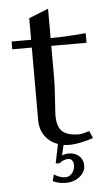

<svg xmlns="http://www.w3.org/2000/svg" viewBox="-53 -611 465 814"><g transform="rotate(-5 179.0 -204.0)"><path d="M188 49.8Q201.2 43.9 215.8 43.9Q243.7 43.9 260.7 59.6Q277.8 75.2 277.8 100.1Q277.8 127.9 253.2 147.5Q228.5 167 194.8 167Q164.1 167 139.2 154.8L146 127Q171.9 143.1 194.8 143.1Q211.4 143.1 223.1 128.9Q234.9 114.7 234.9 94.2Q234.9 82 228.8 74.5Q222.7 66.9 211.9 66.9Q201.2 66.9 190.4 71.8Q179.7 76.7 174.8 82L158.2 81.1L174.8 0Q139.6 -12.7 119.9 -41Q100.1 -69.3 100.1 -107.9V-417H17.1V-450.2H100.1V-542L183.1 -575.2V-450.2Q233.9 -450.2 283.2 -454.1Q332.5 -458 333 -458V-417H183.1V-274.9Q183.1 -250 179 -189.7Q174.8 -129.4 174.8 -124Q174.8 -73.2 196.8 -53.2Q218.8 -33.2 268.1 -33.2Q279.3 -33.2 312 -43L325.2 -12.2Q299.8 -3.4 271 2.2Q242.2 7.8 229 7.8Q208 7.8 198.2 5.9Z"/></g></svg>

Font: Resagokr
Style: Regular
Weight: 500
Designer: gluk
Foundry: gluk
Version: Version 0.95